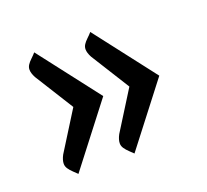

<svg xmlns="http://www.w3.org/2000/svg" viewBox="-78 -523 619 573"><g transform="rotate(-20 232.0 -237.0)"><path d="M50 -87Q50 -99 58 -114L135 -237L58 -360Q50 -375 50 -386Q50 -394 54.5 -401Q59 -408 67 -415.5Q75 -423 81 -430L230 -237L81 -44Q77 -48 68.5 -56Q60 -64 55 -71.5Q50 -79 50 -87ZM228 -87Q228 -99 236 -114L313 -237L236 -360Q228 -375 228 -386Q228 -394 232.5 -401Q237 -408 245 -415.5Q253 -423 259 -430L408 -237L259 -44Q255 -48 246.5 -56Q238 -64 233 -71.5Q228 -79 228 -87Z"/></g></svg>

Font: Enriqueta
Style: Regular
Weight: 400
Designer: Viviana Monsalve, Gustavo Ibarra
Foundry: 72Puntos
Version: Version 2.000